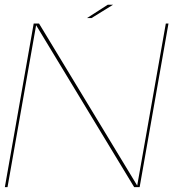

<svg xmlns="http://www.w3.org/2000/svg" viewBox="-21 -772 748 792"><path d="M-1 0 118 -675H140L545 -6.5L663 -675H674L555 0H532.5L128 -668L10 0ZM338 -697.5 423.5 -752.5H445.5L356.5 -697.5Z"/></svg>

Font: Anybody ExtraExpanded Thin
Style: Italic
Weight: 100
Width: 8
Italic angle: -10°
Designer: Tyler Finck
Foundry: Etcetera Type Company
Version: Version 1.010; ttfautohint (v1.8.3) -l 8 -r 50 -G 200 -x 14 